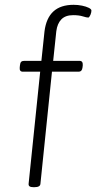

<svg xmlns="http://www.w3.org/2000/svg" viewBox="-20 -776 400 798"><path d="M119 2Q108 2 103 -1.5Q98 -5 99 -13L147 -478H75Q60 -478 62 -496L63 -505Q64 -515 68 -519Q72 -523 80 -523H152L165 -646Q172 -701 202 -728.5Q232 -756 286 -756Q304 -756 321 -752.5Q338 -749 349 -743.5Q360 -738 360 -732Q360 -729 359 -724Q358 -719 356 -714.5Q354 -710 351.5 -706.5Q349 -703 347 -703Q340 -703 324 -708Q308 -713 284 -713Q252 -713 235 -695.5Q218 -678 214 -646L201 -523H311Q325 -523 324 -505L323 -496Q322 -487 318 -482.5Q314 -478 305 -478H196L148 -12Q147 2 123 2Z"/></svg>

Font: Asap ExtraLight
Style: Italic
Weight: 250
Italic angle: -6°
Version: Version 3.001